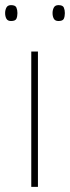

<svg xmlns="http://www.w3.org/2000/svg" viewBox="-32 -729 273 749"><path d="M116 0H90V-528H116ZM-12 -678Q-12 -690 -7 -699.5Q-2 -709 11 -709Q28 -709 32 -699.5Q36 -690 36 -678Q36 -665 32 -656Q28 -647 11 -647Q-2 -647 -7 -656Q-12 -665 -12 -678ZM173 -678Q173 -690 178 -699.5Q183 -709 196 -709Q213 -709 217 -699.5Q221 -690 221 -678Q221 -665 217 -656Q213 -647 196 -647Q183 -647 178 -656Q173 -665 173 -678Z"/></svg>

Font: Noto Sans Myanmar Thin
Style: Regular
Weight: 100
Designer: Monotype Design Team
Foundry: Monotype Imaging Inc.
Version: Version 2.107; ttfautohint (v1.8.4.7-5d5b)